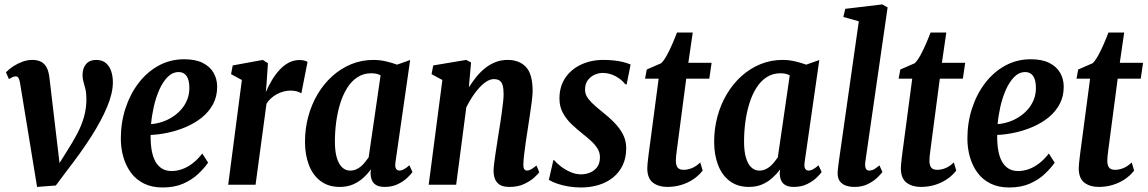

<svg xmlns="http://www.w3.org/2000/svg" viewBox="-20 -837 5200 870"><path d="M70.5 -463Q67.5 -479 63.2 -485Q59 -491 50.5 -491Q44.5 -491 36.2 -487.2Q28 -483.5 20.5 -478.5L7 -509.5Q21.5 -524.5 40.8 -537Q60 -549.5 82 -557.5Q104 -565.5 126.5 -565.5Q150.5 -565.5 166.8 -556.8Q183 -548 192.2 -529.5Q201.5 -511 204.5 -481L231 -256L254.5 -58L215 -43L284 -153Q310 -193.5 329.8 -231Q349.5 -268.5 360.5 -307Q371.5 -345.5 371.5 -388Q371.5 -415 367.2 -433Q363 -451 358.5 -465.2Q354 -479.5 354 -496.5Q354 -528.5 370.2 -547Q386.5 -565.5 415.5 -565.5Q443 -565.5 459.8 -551.2Q476.5 -537 484 -513.8Q491.5 -490.5 491.5 -464Q491.5 -415 465.2 -352.2Q439 -289.5 392.5 -217Q346 -144.5 284.5 -65.5L233 3.5L148 10L109.5 -225Z M923 -100Q906.5 -76 878.8 -49.5Q851 -23 811 -5.2Q771 12.5 717 12.5Q668.5 12.5 632.5 -5.2Q596.5 -23 573.5 -54.2Q550.5 -85.5 539 -125.2Q527.5 -165 527.5 -209Q527.5 -282 548.8 -346.8Q570 -411.5 608.5 -461.5Q647 -511.5 699.5 -540Q752 -568.5 814.5 -568.5Q866 -568.5 899 -551.8Q932 -535 948 -506.8Q964 -478.5 964 -444Q964 -399.5 945.2 -364.8Q926.5 -330 894.8 -304.5Q863 -279 823.5 -262Q784 -245 742.2 -236Q700.5 -227 662.5 -225.5Q662 -187 667.2 -156.5Q672.5 -126 684.2 -105Q696 -84 714.2 -73Q732.5 -62 758 -62Q780.5 -62 804.5 -70.2Q828.5 -78.5 852 -96.2Q875.5 -114 896.5 -141.5ZM790 -510.5Q761.5 -510.5 739.2 -487.8Q717 -465 701.2 -428.8Q685.5 -392.5 676.5 -351.8Q667.5 -311 664.5 -274.5Q690 -276.5 715 -284.8Q740 -293 762.2 -307.5Q784.5 -322 801.5 -341.5Q818.5 -361 828.2 -385.2Q838 -409.5 838 -438Q838 -474.5 825.5 -492.5Q813 -510.5 790 -510.5Z M1014 0 1076 -474.5 1027 -501 1034.5 -540.5 1171 -565.5 1194 -550.5 1188 -459.5 1184.5 -419.5Q1197 -449 1213 -475.2Q1229 -501.5 1248 -521.8Q1267 -542 1289.2 -553.5Q1311.5 -565 1337 -565Q1351 -565 1360 -562.2Q1369 -559.5 1373.5 -556.5L1345.5 -414Q1337 -420 1324 -423.2Q1311 -426.5 1296 -426.5Q1280 -426.5 1264.5 -422.2Q1249 -418 1234.5 -410.2Q1220 -402.5 1208 -391.5Q1196 -380.5 1187.5 -367L1138 0Z M1772 -102.5Q1769 -80 1774.8 -72Q1780.5 -64 1790.5 -64Q1798 -64 1808.8 -69.2Q1819.5 -74.5 1835 -88L1849 -57.5Q1843.5 -49 1827 -32.8Q1810.5 -16.5 1784 -3.2Q1757.5 10 1722.5 10Q1691 10 1675.5 -5Q1660 -20 1659 -51.5L1661 -69.5Q1645 -48 1624.8 -30Q1604.5 -12 1578.8 -1Q1553 10 1519.5 10Q1468 10 1432.8 -16.5Q1397.5 -43 1379.8 -89.2Q1362 -135.5 1362 -194.5Q1362 -254 1376.8 -308.8Q1391.5 -363.5 1419.2 -410.2Q1447 -457 1485.5 -491.8Q1524 -526.5 1571.2 -546Q1618.5 -565.5 1672.5 -565.5Q1700.5 -565.5 1729.5 -558.8Q1758.5 -552 1779 -544L1838.5 -565ZM1704.5 -495.5Q1695.5 -500.5 1685 -502.8Q1674.5 -505 1662.5 -505Q1627 -505 1599.8 -487.2Q1572.5 -469.5 1553 -438.2Q1533.5 -407 1521.2 -367Q1509 -327 1503.2 -283Q1497.5 -239 1497.5 -195.5Q1497.5 -150.5 1506.5 -121.2Q1515.5 -92 1531 -78Q1546.5 -64 1566 -64Q1581 -64 1593.2 -69.2Q1605.5 -74.5 1615.8 -83.2Q1626 -92 1634.5 -102.8Q1643 -113.5 1650.5 -124Z M2104.5 -441.5Q2121.5 -468 2140.2 -490.8Q2159 -513.5 2180.8 -530.2Q2202.5 -547 2227 -556.2Q2251.5 -565.5 2280 -565.5Q2333 -565.5 2363.2 -533.5Q2393.5 -501.5 2393.5 -423.5Q2393.5 -407.5 2389.5 -376Q2385.5 -344.5 2380 -309.2Q2374.5 -274 2370.5 -246.5Q2366.5 -221.5 2362.2 -191.8Q2358 -162 2354.8 -135.2Q2351.5 -108.5 2351.5 -91.5Q2351.5 -75 2356.2 -69.5Q2361 -64 2367.5 -64Q2376 -64 2385.8 -69.2Q2395.5 -74.5 2411 -87L2423.5 -56.5Q2419 -49.5 2401.5 -33.2Q2384 -17 2355.5 -3.5Q2327 10 2289 10Q2259 10 2243.5 -0.5Q2228 -11 2222.2 -27.8Q2216.5 -44.5 2216.5 -63Q2216.5 -74 2218.8 -93.8Q2221 -113.5 2224.8 -138Q2228.5 -162.5 2232.5 -188.2Q2236.5 -214 2240 -237Q2242.5 -250.5 2246 -273.8Q2249.5 -297 2253.2 -323.5Q2257 -350 2259.5 -373.2Q2262 -396.5 2262 -409Q2262 -436 2257.5 -451Q2253 -466 2243.2 -472.2Q2233.5 -478.5 2217.5 -478.5Q2202.5 -478.5 2186 -468.5Q2169.5 -458.5 2153 -440.8Q2136.5 -423 2121.2 -400Q2106 -377 2093 -351L2047 0H1922.5L1984.5 -474.5L1935.5 -501L1943 -540.5L2092.5 -565.5L2114.5 -554Z M2819.5 -455H2813.5Q2796 -477.5 2768.5 -492Q2741 -506.5 2710.5 -506.5Q2692.5 -506.5 2674 -498.2Q2655.5 -490 2643.2 -473.2Q2631 -456.5 2631 -430.5Q2631 -415.5 2638 -401.8Q2645 -388 2661.2 -371.8Q2677.5 -355.5 2705.5 -333Q2739.5 -306.5 2764.5 -280.5Q2789.5 -254.5 2803.5 -226.8Q2817.5 -199 2817.5 -165.5Q2817.5 -121.5 2801.5 -88.2Q2785.5 -55 2757.5 -32.5Q2729.5 -10 2692.5 1.2Q2655.5 12.5 2613 12.5Q2584 12.5 2556.8 8Q2529.5 3.5 2506.5 -4.2Q2483.5 -12 2467 -22L2487.5 -111.5H2490.5Q2501 -99 2520 -84Q2539 -69 2563.5 -58Q2588 -47 2613 -47Q2633.5 -47 2653 -54.8Q2672.5 -62.5 2685.5 -79.5Q2698.5 -96.5 2698.5 -124.5Q2698.5 -145.5 2688 -163Q2677.5 -180.5 2659.8 -197Q2642 -213.5 2621 -230Q2594.5 -251 2570.2 -274Q2546 -297 2530.5 -325.5Q2515 -354 2515 -390.5Q2515 -444.5 2541.2 -483.8Q2567.5 -523 2612.8 -544.2Q2658 -565.5 2714 -565.5Q2740 -565.5 2762.5 -563Q2785 -560.5 2804 -555.8Q2823 -551 2837.5 -544.5Z M3051 -188Q3048.5 -168 3046.5 -153.5Q3044.5 -139 3043.5 -128.8Q3042.5 -118.5 3042.5 -109.5Q3042.5 -88 3050.5 -77.8Q3058.5 -67.5 3077.5 -67.5Q3096 -67.5 3115.2 -75.2Q3134.5 -83 3153 -101L3164 -64Q3145.5 -40.5 3120.5 -24Q3095.5 -7.5 3066 1.2Q3036.5 10 3003 10Q2964.5 10 2938.8 -9.2Q2913 -28.5 2913 -75.5Q2913.5 -84 2914.2 -94.8Q2915 -105.5 2916.8 -119Q2918.5 -132.5 2920.5 -149Q2922.5 -165.5 2925.5 -186L2964.5 -480.5H2903L2910.5 -522L2976 -550.5Q2988.5 -562.5 3001.8 -586.8Q3015 -611 3027 -638.8Q3039 -666.5 3047.5 -689.5H3119L3099 -552.5H3204.5L3194 -480.5H3089.5Z M3626 -102.5Q3623 -80 3628.8 -72Q3634.5 -64 3644.5 -64Q3652 -64 3662.8 -69.2Q3673.5 -74.5 3689 -88L3703 -57.5Q3697.5 -49 3681 -32.8Q3664.5 -16.5 3638 -3.2Q3611.5 10 3576.5 10Q3545 10 3529.5 -5Q3514 -20 3513 -51.5L3515 -69.5Q3499 -48 3478.8 -30Q3458.5 -12 3432.8 -1Q3407 10 3373.5 10Q3322 10 3286.8 -16.5Q3251.5 -43 3233.8 -89.2Q3216 -135.5 3216 -194.5Q3216 -254 3230.8 -308.8Q3245.5 -363.5 3273.2 -410.2Q3301 -457 3339.5 -491.8Q3378 -526.5 3425.2 -546Q3472.5 -565.5 3526.5 -565.5Q3554.5 -565.5 3583.5 -558.8Q3612.5 -552 3633 -544L3692.5 -565ZM3558.5 -495.5Q3549.5 -500.5 3539 -502.8Q3528.5 -505 3516.5 -505Q3481 -505 3453.8 -487.2Q3426.5 -469.5 3407 -438.2Q3387.5 -407 3375.2 -367Q3363 -327 3357.2 -283Q3351.5 -239 3351.5 -195.5Q3351.5 -150.5 3360.5 -121.2Q3369.5 -92 3385 -78Q3400.5 -64 3420 -64Q3435 -64 3447.2 -69.2Q3459.5 -74.5 3469.8 -83.2Q3480 -92 3488.5 -102.8Q3497 -113.5 3504.5 -124Z M3901.5 -107.5Q3898 -85 3902.8 -74.5Q3907.5 -64 3918.5 -64Q3927.5 -64 3936.8 -68Q3946 -72 3965 -87.5L3978.5 -57.5Q3972 -48.5 3955.2 -32.2Q3938.5 -16 3912.5 -3Q3886.5 10 3852.5 10Q3830 10 3812.5 3.8Q3795 -2.5 3785.2 -16.2Q3775.5 -30 3775.5 -52.5Q3775.5 -59 3776.5 -68.5Q3777.5 -78 3778.8 -88.8Q3780 -99.5 3781.5 -109L3871.5 -740.5L3801.5 -760L3810 -797L3978 -817L4002 -803.5Z M4200 -188Q4197.5 -168 4195.5 -153.5Q4193.5 -139 4192.5 -128.8Q4191.5 -118.5 4191.5 -109.5Q4191.5 -88 4199.5 -77.8Q4207.5 -67.5 4226.5 -67.5Q4245 -67.5 4264.2 -75.2Q4283.5 -83 4302 -101L4313 -64Q4294.5 -40.5 4269.5 -24Q4244.5 -7.5 4215 1.2Q4185.5 10 4152 10Q4113.5 10 4087.8 -9.2Q4062 -28.5 4062 -75.5Q4062.5 -84 4063.2 -94.8Q4064 -105.5 4065.8 -119Q4067.5 -132.5 4069.5 -149Q4071.5 -165.5 4074.5 -186L4113.5 -480.5H4052L4059.5 -522L4125 -550.5Q4137.5 -562.5 4150.8 -586.8Q4164 -611 4176 -638.8Q4188 -666.5 4196.5 -689.5H4268L4248 -552.5H4353.5L4343 -480.5H4238.5Z M4759 -100Q4742.5 -76 4714.8 -49.5Q4687 -23 4647 -5.2Q4607 12.5 4553 12.5Q4504.5 12.5 4468.5 -5.2Q4432.5 -23 4409.5 -54.2Q4386.5 -85.5 4375 -125.2Q4363.5 -165 4363.5 -209Q4363.5 -282 4384.8 -346.8Q4406 -411.5 4444.5 -461.5Q4483 -511.5 4535.5 -540Q4588 -568.5 4650.5 -568.5Q4702 -568.5 4735 -551.8Q4768 -535 4784 -506.8Q4800 -478.5 4800 -444Q4800 -399.5 4781.2 -364.8Q4762.5 -330 4730.8 -304.5Q4699 -279 4659.5 -262Q4620 -245 4578.2 -236Q4536.5 -227 4498.5 -225.5Q4498 -187 4503.2 -156.5Q4508.5 -126 4520.2 -105Q4532 -84 4550.2 -73Q4568.5 -62 4594 -62Q4616.5 -62 4640.5 -70.2Q4664.5 -78.5 4688 -96.2Q4711.5 -114 4732.5 -141.5ZM4626 -510.5Q4597.5 -510.5 4575.2 -487.8Q4553 -465 4537.2 -428.8Q4521.5 -392.5 4512.5 -351.8Q4503.5 -311 4500.5 -274.5Q4526 -276.5 4551 -284.8Q4576 -293 4598.2 -307.5Q4620.5 -322 4637.5 -341.5Q4654.5 -361 4664.2 -385.2Q4674 -409.5 4674 -438Q4674 -474.5 4661.5 -492.5Q4649 -510.5 4626 -510.5Z M5006 -188Q5003.5 -168 5001.5 -153.5Q4999.5 -139 4998.5 -128.8Q4997.5 -118.5 4997.5 -109.5Q4997.5 -88 5005.5 -77.8Q5013.5 -67.5 5032.5 -67.5Q5051 -67.5 5070.2 -75.2Q5089.5 -83 5108 -101L5119 -64Q5100.5 -40.5 5075.5 -24Q5050.5 -7.5 5021 1.2Q4991.5 10 4958 10Q4919.5 10 4893.8 -9.2Q4868 -28.5 4868 -75.5Q4868.5 -84 4869.2 -94.8Q4870 -105.5 4871.8 -119Q4873.5 -132.5 4875.5 -149Q4877.5 -165.5 4880.5 -186L4919.5 -480.5H4858L4865.5 -522L4931 -550.5Q4943.5 -562.5 4956.8 -586.8Q4970 -611 4982 -638.8Q4994 -666.5 5002.5 -689.5H5074L5054 -552.5H5159.5L5149 -480.5H5044.5Z"/></svg>

Font: Merriweather 24pt SemiCondensed
Style: Bold Italic
Weight: 700
Width: 4
Italic angle: -7.8°
Designer: Eben Sorkin
Foundry: Eben Sorkin
Version: Version 2.101